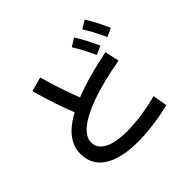

<svg xmlns="http://www.w3.org/2000/svg" viewBox="-204 -1096 1407 1407"><g transform="rotate(-45 500.0 -392.0)"><path d="M798 -94 817 19Q733 40 645 51.5Q557 63 479 63Q309 63 214 3Q119 -57 119 -175Q119 -310 284 -407.5Q449 -505 776 -571L800 -459Q607 -425 481.5 -379.5Q356 -334 295 -283Q234 -232 234 -178Q234 -134 264 -105Q294 -76 349.5 -62Q405 -48 480 -48Q553 -48 637 -60.5Q721 -73 798 -94ZM421 -440 314 -397Q280 -480 250.5 -567Q221 -654 196 -747L307 -778Q332 -688 360.5 -603.5Q389 -519 421 -440ZM864 -639Q841 -690 819.5 -731Q798 -772 774 -809L837 -847Q865 -804 888 -758.5Q911 -713 931 -669ZM716 -601Q694 -653 672 -693.5Q650 -734 627 -771L689 -809Q718 -766 740.5 -720.5Q763 -675 784 -631Z"/></g></svg>

Font: Murecho Thin Medium
Style: Regular
Weight: 500
Version: Version 1.010